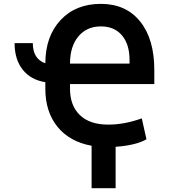

<svg xmlns="http://www.w3.org/2000/svg" viewBox="-20 -757 881 1003"><path d="M56.2 -531.7H151.4Q151.4 -449.2 216.8 -426.3Q217.3 -567.4 296.4 -652.1Q375.5 -736.8 506.8 -736.8Q637.7 -736.8 711.9 -645Q786.1 -553.2 786.1 -391.1V-317.9H345.7V-293.9Q345.7 -205.1 397.5 -155.5Q449.2 -106 545.4 -106Q630.4 -106 720.7 -138.7L745.1 -29.3Q689.5 2.4 584 9.8V226.1H458.5V4.4Q343.8 -16.6 280.3 -94.7Q216.8 -172.9 216.8 -293.9V-327.6Q140.6 -339.8 98.4 -393.3Q56.2 -446.8 56.2 -531.7ZM345.7 -424.8H656.7V-443.4Q656.7 -525.9 616.9 -572.5Q577.1 -619.1 507.3 -619.1Q433.1 -619.1 389.4 -566.7Q345.7 -514.2 345.7 -424.8Z"/></svg>

Font: Interop SemBd
Style: Regular
Weight: 600
Designer: Rasmus Andersson, Google, Jang Haemin
Foundry: jhaemin
Version: Version 1.007